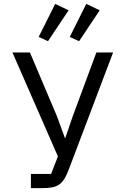

<svg xmlns="http://www.w3.org/2000/svg" viewBox="-20 -968 640 988"><path d="M139 0H199C275 0 304 -16 334 -96L562 -698H476L354 -369L316 -258H314L273 -370L134 -698H44L278 -163L243 -73H139ZM333 -915 264 -948 179 -778 227 -756ZM493 -915 424 -948 339 -778 387 -756Z"/></svg>

Font: IBM Plex Mono
Style: Regular
Weight: 400
Monospace: yes
Designer: Mike Abbink, Paul van der Laan, Pieter van Rosmalen
Foundry: Bold Monday
Version: Version 2.004